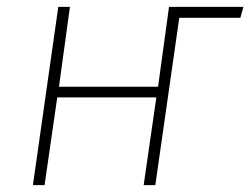

<svg xmlns="http://www.w3.org/2000/svg" viewBox="-20 -540 730 560"><path d="M681 -488H503V-489L433 0H399L436 -256H147L110 0H76L150 -520H184L152 -287H441L473 -520H690Z"/></svg>

Font: FiraGO UltraLight
Style: Italic
Weight: 200
Italic angle: -8°
Designer: bBox Type GmbH
Foundry: bBox Type GmbH
Version: Version 1.001